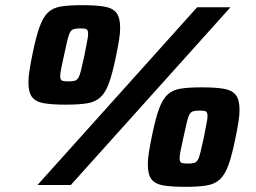

<svg xmlns="http://www.w3.org/2000/svg" viewBox="-20 -716 990 743"><path d="M125 0 743 -688H872L254 0ZM234 -311Q182 -311 150 -316.5Q118 -322 104 -340.5Q90 -359 90 -397Q90 -417 94.5 -446Q99 -475 107 -513Q120 -576 133.5 -613Q147 -650 166 -668Q185 -686 216.5 -691Q248 -696 298 -696Q351 -696 383.5 -690.5Q416 -685 430.5 -666.5Q445 -648 445 -608Q445 -588 440.5 -560Q436 -532 428 -494Q415 -431 401.5 -394Q388 -357 368 -339Q348 -321 316 -316Q284 -311 234 -311ZM244 -401Q260 -401 269 -403.5Q278 -406 283.5 -415.5Q289 -425 294 -445.5Q299 -466 307 -503Q313 -536 317 -555Q321 -574 321 -585Q321 -595 318 -599.5Q315 -604 308 -605Q301 -606 289 -606Q275 -606 266 -603.5Q257 -601 251.5 -591.5Q246 -582 241 -561.5Q236 -541 228 -503Q221 -471 217 -451.5Q213 -432 213 -421Q213 -407 220.5 -404Q228 -401 244 -401ZM697 7Q644 7 612 1.5Q580 -4 566 -22.5Q552 -41 552 -80Q552 -100 556.5 -128.5Q561 -157 569 -195Q582 -258 595.5 -295Q609 -332 628.5 -350Q648 -368 679 -373Q710 -378 760 -378Q814 -378 846 -372.5Q878 -367 892.5 -348.5Q907 -330 907 -290Q907 -270 902.5 -242Q898 -214 890 -176Q877 -113 863.5 -76Q850 -39 830 -21Q810 -3 778 2Q746 7 697 7ZM706 -83Q722 -83 731 -85.5Q740 -88 745.5 -97.5Q751 -107 756 -127.5Q761 -148 769 -185Q775 -218 779 -237Q783 -256 783 -267Q783 -277 780 -281.5Q777 -286 770 -287Q763 -288 751 -288Q737 -288 728 -285.5Q719 -283 713.5 -273.5Q708 -264 703 -243.5Q698 -223 690 -185Q683 -153 679 -133.5Q675 -114 675 -103Q675 -89 682.5 -86Q690 -83 706 -83Z"/></svg>

Font: Saira SemiExpanded Black
Style: Italic
Weight: 900
Width: 6
Italic angle: -12°
Designer: Hector Gatti with collaboration of the Omnibus-Type team
Foundry: Omnibus-Type
Version: Version 1.101